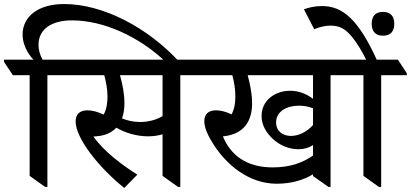

<svg xmlns="http://www.w3.org/2000/svg" viewBox="-65 -920 2037 952"><path d="M159 7H170V-547H297V-557L253 -624H146C133 -648 126 -672 126 -698C126 -775 190 -819 292 -819C449 -819 628 -738 762 -608H829C668 -785 445 -900 253 -900C125 -900 47 -839 47 -748C47 -704 69 -657 101 -624H-45V-613L-1 -547H82V-48Z M551 12 616 -54C542 -101 453 -166 398 -243C406 -244 414 -244 421 -245C460 -249 490 -264 512 -287C552 -263 610 -244 669 -244C696 -244 720 -248 741 -254V-48L818 7H829V-547H956V-557L912 -624H206V-612L250 -547H452C461 -514 468 -477 468 -441C468 -409 463 -377 449 -352C419 -366 392 -373 369 -373C332 -373 310 -355 310 -318C310 -235 423 -91 551 12ZM552 -408C552 -453 543 -501 530 -547H741V-344C710 -326 672 -315 629 -315C597 -315 567 -322 540 -333C548 -355 552 -380 552 -408Z M1307 -9C1383 -9 1443 -29 1487 -56V-47L1564 7H1574V-547H1700V-557L1656 -624H865V-613L909 -547H1087C1096 -514 1102 -477 1102 -442C1102 -409 1097 -378 1083 -353C1056 -366 1029 -373 1007 -373C969 -373 948 -355 948 -318C948 -287 966 -247 993 -205C1057 -104 1168 -9 1307 -9ZM1414 -180C1440 -180 1465 -186 1487 -201V-149C1439 -115 1377 -90 1287 -90C1154 -90 1078 -153 1040 -244C1043 -244 1047 -244 1050 -245C1140 -257 1185 -314 1185 -408C1185 -452 1176 -500 1163 -547H1487V-430C1455 -455 1415 -470 1374 -470C1298 -470 1232 -422 1232 -345C1232 -302 1253 -264 1286 -233C1320 -200 1368 -180 1414 -180ZM1304 -313C1304 -369 1359 -396 1417 -396C1441 -396 1465 -392 1487 -383V-300C1458 -267 1416 -246 1378 -246C1338 -246 1304 -269 1304 -313Z M1814 7H1825V-547H1952V-557L1908 -624H1610V-613L1654 -547H1737V-48Z M1755 -615H1807C1713 -825 1633 -890 1532 -890C1494 -890 1465 -882 1442 -874L1493 -775C1518 -786 1549 -793 1572 -793C1618 -793 1648 -779 1686 -730C1707 -703 1730 -667 1755 -615ZM1834 -743C1870 -743 1890 -763 1890 -802C1890 -841 1870 -861 1834 -861C1797 -861 1778 -841 1778 -802C1778 -763 1798 -743 1834 -743Z"/></svg>

Font: Noto Serif Devanagari Medium
Style: Regular
Weight: 500
Designer: Universal Thirst, Indian Type Foundry and the Monotype Design Team
Foundry: Monotype Imaging Inc.
Version: Version 2.004